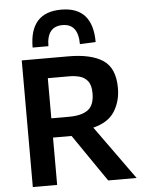

<svg xmlns="http://www.w3.org/2000/svg" viewBox="-63 -1028 810 1077"><g transform="rotate(-5 342.0 -489.0)"><path d="M77.5 0V-713H340Q468 -713 534.8 -668.5Q601.5 -624 601.5 -511.5Q601.5 -437 565.2 -380Q529 -323 444.5 -302.5L513.5 -206.5Q537.5 -173.5 564.2 -136Q591 -98.5 616.5 -63Q642 -27.5 662 0H502Q472 -43 445 -82.8Q418 -122.5 392 -160L319 -266.5H214.5V0ZM335.5 -601H214.5V-375H314.5Q385.5 -375 421.2 -401.5Q457 -428 457 -495Q457 -541.5 438.5 -564.2Q420 -587 392 -594Q364 -601 335.5 -601ZM410.5 -775.5Q410.5 -890.5 322.5 -890.5Q233.5 -890.5 233.5 -779.5H144.5Q144.5 -977.5 322.5 -977.5Q499.5 -977.5 499.5 -779.5Z"/></g></svg>

Font: Commissioner SemiBold
Style: Regular
Weight: 600
Designer: Kostas Bartsokas
Foundry: Kostas Bartsokas
Version: Version 1.000; ttfautohint (v1.8.3)